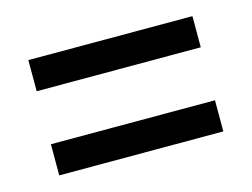

<svg xmlns="http://www.w3.org/2000/svg" viewBox="-49 -556 524 399"><g transform="rotate(-15 212.5 -357.0)"><path d="M36 -414H389V-481H36ZM36 -233H389V-300H36Z"/></g></svg>

Font: Noto Serif Myanmar ExtraCondensed
Style: Bold
Weight: 700
Width: 2
Designer: Ben Mitchell and the Monotype Design Team
Foundry: Monotype Imaging Inc.
Version: Version 2.106